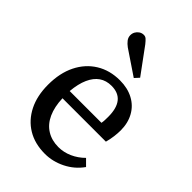

<svg xmlns="http://www.w3.org/2000/svg" viewBox="-230 -868 979 979"><g transform="rotate(45 259.0 -379.0)"><path d="M284 14Q211 14 158 -18Q105 -50 75.5 -108.5Q46 -167 46 -247Q46 -331 76.5 -392.5Q107 -454 162 -488Q217 -522 290 -522Q345 -522 386.5 -500Q428 -478 450.5 -437.5Q473 -397 473 -344Q473 -324 470 -300Q467 -276 460 -250H147Q149 -190 168.5 -147Q188 -104 224 -81.5Q260 -59 308 -59Q346 -59 382 -75Q418 -91 447 -120L480 -87Q446 -39 393 -12.5Q340 14 284 14ZM147 -302H376Q378 -312 378.5 -323.5Q379 -335 379 -348Q379 -410 354 -441Q329 -472 279 -472Q241 -472 213.5 -453Q186 -434 169 -396Q152 -358 147 -302ZM331 -580 199 -669Q184 -680 174 -693Q164 -706 164 -722Q164 -735 170 -746Q176 -757 187 -764.5Q198 -772 212 -772Q223 -772 231 -765Q239 -758 251 -743L353 -604Z"/></g></svg>

Font: Literata 18pt
Style: Regular
Weight: 400
Designer: Latin by Veronika Burian and Jose Scaglione. Greek by Irene Vlachou. Cyrillic by Vera Evstafieva.
Foundry: TypeTogether
Version: Version 3.103;gftools[0.9.29]